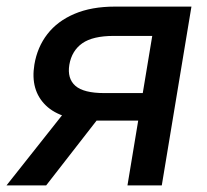

<svg xmlns="http://www.w3.org/2000/svg" viewBox="-48 -559 623 579"><path d="M439.9 0H336.4L411.1 -450.7H294.9Q231.9 -450.7 200.2 -428.5Q168.5 -406.2 161.1 -363.8Q154.3 -322.3 179.2 -300.3Q204.1 -278.3 266.6 -278.3H426.3L412.6 -195.3H243.7Q137.2 -195.3 90.1 -241.2Q43 -287.1 55.7 -364.3Q64.5 -417 95 -456.3Q125.5 -495.6 176.8 -517.3Q228 -539.1 298.8 -539.1H529.3ZM91.3 0H-28.3L165 -244.1H281.2Z"/></svg>

Font: Inter 18pt Medium
Style: Italic
Weight: 500
Italic angle: -9.3988°
Designer: Rasmus Andersson
Foundry: rsms
Version: Version 4.001;git-66647c0bb